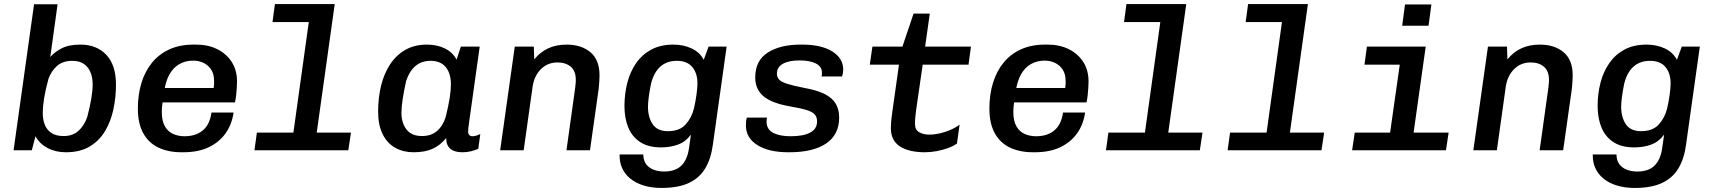

<svg xmlns="http://www.w3.org/2000/svg" viewBox="-20 -741 8440 947"><path d="M305 10Q254 10 214.5 -11Q175 -32 155 -69L137 0H47L148 -720H264L228 -460Q249 -484 284 -502.5Q319 -521 377 -521Q456 -521 504 -471Q552 -421 552 -323Q552 -262 539.5 -202.5Q527 -143 498.5 -95Q470 -47 422.5 -18.5Q375 10 305 10ZM293 -70Q339 -70 367 -95.5Q395 -121 410 -163Q423 -212 430 -253Q437 -294 437 -325Q437 -358 426.5 -384Q416 -410 394 -425.5Q372 -441 337 -441Q290 -441 261.5 -416Q233 -391 219 -352Q204 -297 197.5 -256.5Q191 -216 191 -182Q191 -150 201.5 -124.5Q212 -99 234.5 -84.5Q257 -70 293 -70Z M875 10Q810 10 761.5 -13Q713 -36 686.5 -84Q660 -132 660 -205Q660 -274 677.5 -331.5Q695 -389 729.5 -431.5Q764 -474 815.5 -497.5Q867 -521 934 -521H948Q1007 -521 1052.5 -498Q1098 -475 1123.5 -434.5Q1149 -394 1149 -340Q1149 -329 1148 -311Q1147 -293 1145 -273.5Q1143 -254 1139 -236H731L788 -275Q784 -252 781 -230Q778 -208 778 -190Q778 -144 793.5 -117.5Q809 -91 834.5 -80Q860 -69 890 -69Q946 -69 980.5 -98Q1015 -127 1023 -186H1132Q1124 -128 1093 -84Q1062 -40 1010 -15Q958 10 884 10ZM790 -291 741 -307H1034Q1036 -321 1036 -328Q1036 -335 1036 -341Q1036 -375 1022 -397Q1008 -419 984.5 -430.5Q961 -442 933 -442Q894 -442 864 -424.5Q834 -407 815.5 -373.5Q797 -340 790 -291Z M1415 0 1503 -632H1324L1336 -721H1631L1530 0ZM1235 0 1247 -87H1711L1698 0Z M2020 10Q1969 10 1929.5 -12Q1890 -34 1867.5 -79Q1845 -124 1845 -191Q1845 -260 1860 -320Q1875 -380 1905 -425Q1935 -470 1980 -495.5Q2025 -521 2086 -521Q2136 -521 2174.5 -502Q2213 -483 2232 -447L2253 -511H2346L2295 -147Q2291 -121 2290 -109.5Q2289 -98 2289 -90Q2289 -80 2295 -74.5Q2301 -69 2310 -69Q2319 -69 2329 -72Q2339 -75 2349 -80L2339 -7Q2323 0 2303.5 5Q2284 10 2260 10Q2221 10 2200.5 -8Q2180 -26 2181 -60Q2150 -23 2112.5 -6.5Q2075 10 2020 10ZM2061 -70Q2106 -70 2135 -94.5Q2164 -119 2178 -163Q2192 -219 2198 -258Q2204 -297 2204 -325Q2204 -379 2178.5 -410Q2153 -441 2104 -441Q2058 -441 2028 -414.5Q1998 -388 1983 -341Q1972 -291 1966 -251.5Q1960 -212 1960 -183Q1960 -153 1970.5 -127Q1981 -101 2003 -85.5Q2025 -70 2061 -70Z M2447 0 2519 -511H2613L2615 -448Q2644 -484 2683.5 -502.5Q2723 -521 2775 -521Q2847 -521 2892 -483.5Q2937 -446 2937 -369Q2937 -359 2936 -342Q2935 -325 2933 -304L2890 0H2774L2817 -308Q2819 -322 2819.5 -332.5Q2820 -343 2820 -347Q2820 -391 2795 -412Q2770 -433 2730 -433Q2681 -433 2648 -400Q2615 -367 2607 -314L2563 0Z M3243 186Q3194 186 3155 174Q3116 162 3089 140Q3062 118 3048.5 88Q3035 58 3036 21H3153Q3153 49 3166 67.5Q3179 86 3202.5 95.5Q3226 105 3255 105Q3311 105 3340.5 76Q3370 47 3378 -8L3388 -77Q3362 -42 3324.5 -28Q3287 -14 3240 -14Q3178 -14 3138 -40Q3098 -66 3079 -112Q3060 -158 3060 -218Q3060 -278 3074 -332.5Q3088 -387 3117.5 -429.5Q3147 -472 3192.5 -496.5Q3238 -521 3302 -521Q3351 -521 3391.5 -502Q3432 -483 3451 -446L3475 -511H3564L3496 -27Q3487 41 3459 88.5Q3431 136 3378.5 161Q3326 186 3243 186ZM3274 -94Q3332 -94 3362 -127.5Q3392 -161 3403 -207Q3411 -242 3415.5 -275.5Q3420 -309 3420 -330Q3420 -380 3394.5 -410.5Q3369 -441 3319 -441Q3269 -441 3237 -412.5Q3205 -384 3191 -328Q3184 -294 3180 -263.5Q3176 -233 3176 -215Q3176 -163 3199 -128.5Q3222 -94 3274 -94Z M3868 10Q3772 10 3715.5 -25.5Q3659 -61 3659 -122Q3659 -133 3660 -143Q3661 -153 3664 -161H3764Q3762 -157 3761.5 -152.5Q3761 -148 3761 -140Q3761 -104 3792.5 -86.5Q3824 -69 3880 -69Q3942 -69 3976 -87Q4010 -105 4010 -142Q4010 -163 3999 -176Q3988 -189 3959.5 -198Q3931 -207 3878 -216Q3786 -232 3745.5 -266.5Q3705 -301 3705 -359Q3705 -442 3766.5 -481.5Q3828 -521 3929 -521H3936Q4032 -521 4085.5 -487Q4139 -453 4139 -398Q4139 -390 4137.5 -381Q4136 -372 4133 -364H4032Q4034 -370 4034 -374Q4034 -378 4034 -383Q4034 -413 4004 -428Q3974 -443 3923 -443Q3871 -443 3841.5 -426.5Q3812 -410 3812 -378Q3812 -361 3822.5 -349Q3833 -337 3863 -327.5Q3893 -318 3949 -307Q4010 -296 4047 -277.5Q4084 -259 4101.5 -230.5Q4119 -202 4119 -161Q4119 -77 4055 -33.5Q3991 10 3874 10Z M4542 10Q4463 10 4418.5 -19Q4374 -48 4374 -109Q4374 -119 4375 -135Q4376 -151 4381 -188L4414 -422H4270L4283 -511H4431L4486 -674H4566L4543 -511H4769L4757 -422H4531L4498 -194Q4496 -179 4494.5 -162.5Q4493 -146 4493 -129Q4493 -101 4513.5 -89Q4534 -77 4564 -77Q4601 -77 4643 -91Q4685 -105 4713 -126L4700 -33Q4682 -20 4655.5 -10.5Q4629 -1 4599.5 4.5Q4570 10 4542 10Z M5075 10Q5010 10 4961.5 -13Q4913 -36 4886.5 -84Q4860 -132 4860 -205Q4860 -274 4877.5 -331.5Q4895 -389 4929.5 -431.5Q4964 -474 5015.5 -497.5Q5067 -521 5134 -521H5148Q5207 -521 5252.5 -498Q5298 -475 5323.5 -434.5Q5349 -394 5349 -340Q5349 -329 5348 -311Q5347 -293 5345 -273.5Q5343 -254 5339 -236H4931L4988 -275Q4984 -252 4981 -230Q4978 -208 4978 -190Q4978 -144 4993.5 -117.5Q5009 -91 5034.5 -80Q5060 -69 5090 -69Q5146 -69 5180.5 -98Q5215 -127 5223 -186H5332Q5324 -128 5293 -84Q5262 -40 5210 -15Q5158 10 5084 10ZM4990 -291 4941 -307H5234Q5236 -321 5236 -328Q5236 -335 5236 -341Q5236 -375 5222 -397Q5208 -419 5184.5 -430.5Q5161 -442 5133 -442Q5094 -442 5064 -424.5Q5034 -407 5015.5 -373.5Q4997 -340 4990 -291Z M5615 0 5703 -632H5524L5536 -721H5831L5730 0ZM5435 0 5447 -87H5911L5898 0Z M6215 0 6303 -632H6124L6136 -721H6431L6330 0ZM6035 0 6047 -87H6511L6498 0Z M6824 0 6884 -422H6710L6722 -511H7012L6940 0ZM6649 0 6662 -87H7125L7112 0ZM6896 -614 6910 -719H7040L7026 -614Z M7247 0 7319 -511H7413L7415 -448Q7444 -484 7483.5 -502.5Q7523 -521 7575 -521Q7647 -521 7692 -483.5Q7737 -446 7737 -369Q7737 -359 7736 -342Q7735 -325 7733 -304L7690 0H7574L7617 -308Q7619 -322 7619.5 -332.5Q7620 -343 7620 -347Q7620 -391 7595 -412Q7570 -433 7530 -433Q7481 -433 7448 -400Q7415 -367 7407 -314L7363 0Z M8043 186Q7994 186 7955 174Q7916 162 7889 140Q7862 118 7848.5 88Q7835 58 7836 21H7953Q7953 49 7966 67.5Q7979 86 8002.5 95.5Q8026 105 8055 105Q8111 105 8140.5 76Q8170 47 8178 -8L8188 -77Q8162 -42 8124.5 -28Q8087 -14 8040 -14Q7978 -14 7938 -40Q7898 -66 7879 -112Q7860 -158 7860 -218Q7860 -278 7874 -332.5Q7888 -387 7917.5 -429.5Q7947 -472 7992.5 -496.5Q8038 -521 8102 -521Q8151 -521 8191.5 -502Q8232 -483 8251 -446L8275 -511H8364L8296 -27Q8287 41 8259 88.5Q8231 136 8178.5 161Q8126 186 8043 186ZM8074 -94Q8132 -94 8162 -127.5Q8192 -161 8203 -207Q8211 -242 8215.5 -275.5Q8220 -309 8220 -330Q8220 -380 8194.5 -410.5Q8169 -441 8119 -441Q8069 -441 8037 -412.5Q8005 -384 7991 -328Q7984 -294 7980 -263.5Q7976 -233 7976 -215Q7976 -163 7999 -128.5Q8022 -94 8074 -94Z"/></svg>

Font: Chivo Mono Medium
Style: Italic
Weight: 500
Italic angle: -8.05°
Monospace: yes
Designer: Hector Gatti
Foundry: Omnibus-Type
Version: Version 1.008